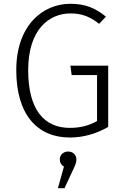

<svg xmlns="http://www.w3.org/2000/svg" viewBox="-20 -716 658 1015"><path d="M352 -696C205 -696 66 -581 66 -345C66 -108 179 11 349 11C423 11 491 -10 552 -45V-369H352L359 -319H493V-76C450 -52 405 -40 349 -40C214 -40 129 -135 129 -345C129 -563 242 -645 352 -645C413 -645 456 -628 504 -590L540 -628C484 -673 432 -696 352 -696ZM340 85C315 85 296 103 296 127C296 144 304 156 318 165L286 279H321L361 193C379 156 384 143 384 127C384 103 366 85 340 85Z"/></svg>

Font: FiraGO Light
Style: Regular
Weight: 300
Designer: bBox Type
Foundry: bBox Type GmbH
Version: Version 1.001;PS 001.001;hotconv 1.0.88;makeotf.lib2.5.64775